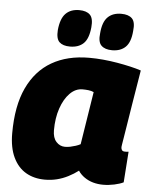

<svg xmlns="http://www.w3.org/2000/svg" viewBox="-54 -814 690 869"><g transform="rotate(5 290.5 -379.0)"><path d="M447 10Q423 10 401.5 4Q380 -2 362 -14.5Q344 -27 333 -44Q312 -28 287.5 -15.5Q263 -3 237 3.5Q211 10 182 10Q133 10 96 -11.5Q59 -33 38 -77Q17 -121 17 -186Q17 -311 55.5 -393Q94 -475 165 -516Q236 -557 335 -557Q366 -557 398.5 -554Q431 -551 463 -545.5Q495 -540 523 -533.5Q551 -527 572 -520Q557 -430 547 -368Q537 -306 531 -268Q525 -230 521.5 -209Q518 -188 516.5 -178.5Q515 -169 515 -167Q515 -158 519 -153Q523 -148 532 -148Q536 -148 540.5 -148Q545 -148 549 -149L539 -9Q523 -1 497.5 4.5Q472 10 447 10ZM330 -164 368 -404Q357 -409 344 -410.5Q331 -412 317 -412Q285 -412 259.5 -386Q234 -360 219 -316Q204 -272 204 -216Q204 -182 220.5 -164Q237 -146 260 -146Q272 -146 284 -148.5Q296 -151 308.5 -155Q321 -159 330 -164ZM434 -600Q402 -600 385.5 -616Q369 -632 374 -672Q378 -723 400.5 -745.5Q423 -768 462 -768Q495 -768 511 -752Q527 -736 522 -695Q518 -644 495.5 -622Q473 -600 434 -600ZM243 -600Q211 -600 195 -615Q179 -630 182 -670Q187 -722 209.5 -745Q232 -768 271 -768Q304 -768 320 -752Q336 -736 332 -695Q327 -643 304.5 -621.5Q282 -600 243 -600Z"/></g></svg>

Font: Georama ExtraBold
Style: Italic
Weight: 800
Italic angle: -9°
Version: Version 1.001